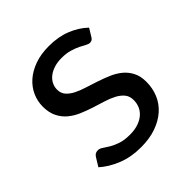

<svg xmlns="http://www.w3.org/2000/svg" viewBox="-149 -619 733 733"><g transform="rotate(-45 217.0 -253.0)"><path d="M363 -423Q357 -412 344.5 -412Q337 -412 327.5 -417.5Q318 -423 304.2 -429.8Q290.5 -436.5 271.5 -442.2Q252.5 -448 226.5 -448Q204 -448 186 -442.2Q168 -436.5 155.2 -426.5Q142.5 -416.5 135.8 -403.2Q129 -390 129 -374.5Q129 -355 140.2 -342Q151.5 -329 170 -319.5Q188.5 -310 212 -302.8Q235.5 -295.5 260.2 -287.2Q285 -279 308.5 -269Q332 -259 350.5 -244Q369 -229 380.2 -207.2Q391.5 -185.5 391.5 -155Q391.5 -120 379 -90.2Q366.5 -60.5 342 -38.8Q317.5 -17 282 -4.5Q246.5 8 200 8Q147 8 104 -9.2Q61 -26.5 31 -53.5L52 -87.5Q56 -94 61.5 -97.5Q67 -101 76 -101Q85 -101 95 -94Q105 -87 119.2 -78.5Q133.5 -70 153.8 -63Q174 -56 204.5 -56Q230.5 -56 250 -62.8Q269.5 -69.5 282.5 -81Q295.5 -92.5 301.8 -107.5Q308 -122.5 308 -139.5Q308 -160.5 296.8 -174.2Q285.5 -188 267 -197.8Q248.5 -207.5 224.8 -214.8Q201 -222 176.2 -230Q151.5 -238 127.8 -248.2Q104 -258.5 85.5 -274Q67 -289.5 55.8 -312.2Q44.5 -335 44.5 -367.5Q44.5 -396.5 56.5 -423.2Q68.5 -450 91.5 -470.2Q114.5 -490.5 148 -502.5Q181.5 -514.5 224.5 -514.5Q274.5 -514.5 314.2 -498.8Q354 -483 383 -455.5Z"/></g></svg>

Font: LatoHex
Style: Regular
Weight: 400
Designer: Lukasz Dziedzic
Foundry: tyPoland Lukasz Dziedzic
Version: Version 1.104; Western+Polish opensource